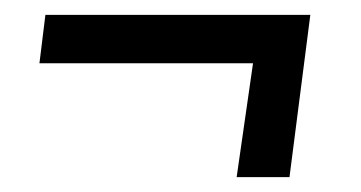

<svg xmlns="http://www.w3.org/2000/svg" viewBox="-20 -293 485 258"><path d="M41 -273H397L369 -55H298L320 -208H33Z"/></svg>

Font: Yrsa Medium
Style: Italic
Weight: 500
Italic angle: -7.10001°
Designer: Anna Giedrys (Yrsa+Rasa design), David Brezina (Yrsa art-direction, Rasa art-direction, design)
Foundry: Rosetta Type Foundry
Version: Version 2.004